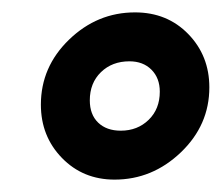

<svg xmlns="http://www.w3.org/2000/svg" viewBox="-20 -679 358 310"><path d="M198 -659Q250 -659 284 -624Q318 -589 318 -538Q318 -477 272 -433Q226 -389 165 -389Q114 -389 80 -424Q46 -459 46 -510Q46 -571 91.5 -615Q137 -659 198 -659ZM189 -580Q161 -580 143 -562.5Q125 -545 125 -517Q125 -494 138.5 -481Q152 -468 175 -468Q202 -468 220 -485.5Q238 -503 238 -531Q238 -553 224.5 -566.5Q211 -580 189 -580Z"/></svg>

Font: Alegreya Sans Black
Style: Italic
Weight: 900
Italic angle: -7°
Designer: Juan Pablo del Peral
Foundry: Huerta Tipografica
Version: Version 2.007